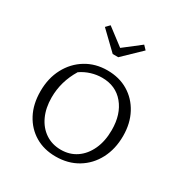

<svg xmlns="http://www.w3.org/2000/svg" viewBox="-173 -879 977 1021"><g transform="rotate(30 316.0 -368.5)"><path d="M309 7Q237 7 182.5 -25.5Q128 -58 97 -116.5Q66 -175 66 -254Q66 -334 99 -396Q132 -458 189.5 -493Q247 -528 320 -528Q393 -528 448 -495Q503 -462 534.5 -403Q566 -344 566 -267Q566 -187 533.5 -125Q501 -63 443 -28Q385 7 309 7ZM315 -38Q369 -38 410 -66Q451 -94 474.5 -145Q498 -196 498 -264Q498 -361 448.5 -420.5Q399 -480 315 -480Q282 -480 249 -470Q216 -460 187 -440Q134 -353 134 -255Q134 -191 156.5 -142Q179 -93 220 -65.5Q261 -38 315 -38ZM300 -617 192 -721 214 -744 318 -665 420 -744 442 -721 334 -617Z"/></g></svg>

Font: Piazzolla SC Light
Style: Regular
Weight: 300
Designer: Juan Pablo del Peral
Foundry: Huerta Tipografica
Version: Version 1.330